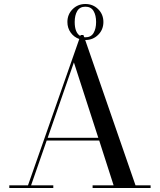

<svg xmlns="http://www.w3.org/2000/svg" viewBox="-20 -940 800 960"><path d="M26.5 -13.5H120L376.5 -745Q350 -754 333.5 -777Q317 -800 317 -830Q317 -868 343 -894Q369 -920 407 -920Q445 -920 471 -894Q497 -868 497 -830Q497 -792 471 -766Q445 -740 407 -740H406L657.5 -13.5H733V0H443V-13.5H548L476 -237.5H213.5L135.5 -13.5H246.5V0H26.5ZM353.5 -830Q353.5 -776.5 381.5 -760L383.5 -765H397L401 -754Q402 -754 404 -753.8Q406 -753.5 407 -753.5Q435 -753.5 447.8 -775Q460.5 -796.5 460.5 -830Q460.5 -863.5 447.8 -885Q435 -906.5 407 -906.5Q379 -906.5 366.2 -885Q353.5 -863.5 353.5 -830ZM349.5 -628 218.5 -251H471.5Z"/></svg>

Font: Bodoni* 16pt
Style: Regular
Weight: 400
Version: Version 2.3